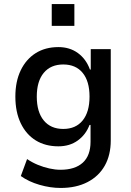

<svg xmlns="http://www.w3.org/2000/svg" viewBox="-20 -741 650 950"><path d="M280 189Q229 189 175.5 173.5Q122 158 83 130L114 46Q139 63 167 74.5Q195 86 224 92.5Q253 99 279 99Q351 99 389.5 64Q428 29 428 -40V-123H423Q405 -75 365 -46Q325 -17 269 -17Q204 -17 156.5 -46.5Q109 -76 82.5 -131.5Q56 -187 56 -263Q56 -338 82.5 -393Q109 -448 156.5 -478Q204 -508 269 -508Q325 -508 365.5 -478.5Q406 -449 425 -397H429V-498H528V-46Q528 26 498.5 78.5Q469 131 413 160Q357 189 280 189ZM293 -103Q355 -103 389 -145Q423 -187 423 -263Q423 -339 389 -380.5Q355 -422 293 -422Q231 -422 196.5 -380.5Q162 -339 162 -263Q162 -187 196.5 -145Q231 -103 293 -103ZM236 -613V-721H348V-613Z"/></svg>

Font: Nunito Sans 7pt SemiCondensed SemiBold
Style: Regular
Weight: 600
Width: 4
Designer: Vernon Adams
Foundry: Vernon Adams
Version: Version 3.101;gftools[0.9.27]